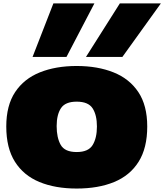

<svg xmlns="http://www.w3.org/2000/svg" viewBox="-20 -1091 958 1120"><path d="M427.2 8.8Q302.2 8.8 210 -29.3Q117.7 -67.4 67.1 -147.5Q16.6 -227.5 16.6 -353Q16.6 -476.1 68.4 -554Q120.1 -631.8 212.6 -668.9Q305.2 -706.1 427.2 -706.1Q549.3 -706.1 642.1 -668.9Q734.9 -631.8 786.9 -554Q838.9 -476.1 838.9 -353Q838.9 -227.5 788.6 -147.5Q738.3 -67.4 646 -29.3Q553.7 8.8 427.2 8.8ZM427.2 -204.1Q495.6 -204.1 520.5 -245.1Q545.4 -286.1 545.4 -353Q545.4 -419.9 520.3 -459Q495.1 -498 427.2 -498Q360.8 -498 335.7 -460Q310.5 -421.9 310.5 -355.5Q310.5 -287.6 334.2 -245.8Q357.9 -204.1 427.2 -204.1ZM481.4 -758.8 679.2 -1071.3H918.5L693.8 -758.8ZM169.9 -758.8 291.5 -1071.3H530.8L367.7 -758.8Z"/></svg>

Font: Holtwood One SC
Style: Regular
Weight: 400
Designer: Vernon Adams
Foundry: Vernon Adams
Version: Version 1.100; ttfautohint (v1.8.4.7-5d5b)